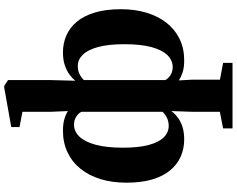

<svg xmlns="http://www.w3.org/2000/svg" viewBox="-124 -734 1094 886"><g transform="rotate(-90 423.0 -291.0)"><path d="M273.5 235V191.5L350 176.5V51.5L353.5 -47.5Q343 -32.5 325.2 -18.8Q307.5 -5 282 3.5Q256.5 12 222.5 12Q180.5 12 144.2 -3.8Q108 -19.5 80.8 -51.8Q53.5 -84 38.2 -134.5Q23 -185 23 -254.5Q23 -319.5 39.2 -373.2Q55.5 -427 86.8 -466Q118 -505 162.5 -526.2Q207 -547.5 263 -547.5Q294 -547.5 317 -540.8Q340 -534 353.5 -524.5L350 -606V-734.5L279.5 -748V-786L461.5 -818.5H469.5L496.5 -801V-606L493.5 -490.5Q504.5 -504.5 522.2 -517.5Q540 -530.5 565.2 -539Q590.5 -547.5 624 -547.5Q666 -547.5 702.2 -531.8Q738.5 -516 765.8 -483.5Q793 -451 808.2 -400.2Q823.5 -349.5 823.5 -280Q823.5 -215 807.2 -161.5Q791 -108 760.5 -69.2Q730 -30.5 686.2 -9.2Q642.5 12 587 12Q553 12 530.5 4.2Q508 -3.5 495 -13L498.5 51.5V177L576 191.5V235ZM285 -59.5Q307 -59.5 324 -68.5Q341 -77.5 350 -88V-462.5Q346 -471 337.5 -478.8Q329 -486.5 317.2 -491.5Q305.5 -496.5 290.5 -496.5Q260 -496.5 236 -472Q212 -447.5 198.2 -397.2Q184.5 -347 184.5 -270.5Q184.5 -198.5 197 -151.8Q209.5 -105 232.2 -82.2Q255 -59.5 285 -59.5ZM556 -41Q587 -41 611 -65Q635 -89 648.5 -138.2Q662 -187.5 662 -264Q662 -338 649 -385.5Q636 -433 613.5 -456Q591 -479 561.5 -479Q539.5 -479 523 -470.5Q506.5 -462 496.5 -450.5V-74.5Q501 -67 509.2 -59Q517.5 -51 529.5 -46Q541.5 -41 556 -41Z"/></g></svg>

Font: Merriweather 72pt ExtraBold
Style: Regular
Weight: 800
Version: Version 2.100